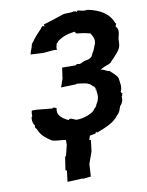

<svg xmlns="http://www.w3.org/2000/svg" viewBox="-102 -795 848 1108"><g transform="rotate(-10 322.0 -241.0)"><path d="M457 -198C455 -188 450 -179 444 -171C441 -154 424 -147 425 -144C424 -136 415 -138 419 -136C400 -119 355 -103 321 -103C304 -102 295 -117 275 -115C280 -115 267 -107 268 -110C233 -127 203 -150 214 -189C200 -196 197 -195 191 -195L192 -191L99 -200H71C68 -194 67 -183 67 -169C68 -164 69 -168 63 -163C60 -147 61 -134 69 -118C70 -116 72 -115 74 -112C66 -98 80 -97 84 -82C99 -45 133 -25 155 -10C178 -2 206 -4 234 1C243 7 269 12 283 15C293 3 294 7 302 11C302 11 302 8 305 5C346 11 370 1 415 -7C406 -5 410 -14 422 -15C417 -6 417 -16 417 -8C474 -30 522 -48 550 -87C570 -105 569 -117 577 -137C591 -149 598 -168 596 -192C607 -194 600 -197 598 -194C598 -201 607 -211 605 -206C602 -206 596 -209 595 -220C608 -242 600 -270 596 -299C587 -318 571 -328 551 -348C537 -346 528 -360 505 -363C509 -372 526 -371 521 -374C547 -385 565 -387 571 -399C588 -417 592 -420 611 -442C630 -464 635 -481 635 -512C634 -520 640 -542 641 -544C647 -570 642 -583 631 -594C636 -605 635 -604 635 -608C634 -603 635 -609 638 -609C636 -615 638 -610 634 -611C612 -671 562 -702 487 -717C470 -714 461 -715 433 -723C425 -722 435 -718 426 -722C428 -717 422 -715 422 -715C418 -726 411 -718 404 -722C411 -714 408 -723 406 -721C386 -715 356 -721 340 -714C304 -701 264 -689 225 -677C229 -665 225 -664 222 -665C225 -671 221 -668 214 -669C199 -647 180 -634 156 -602C154 -597 148 -591 138 -579C133 -552 124 -542 120 -520L193 -516L250 -521H277C270 -528 275 -541 281 -560C280 -562 293 -557 288 -566C310 -584 345 -601 395 -605C398 -598 394 -595 402 -594C397 -597 408 -600 401 -593C437 -591 469 -583 482 -579C493 -557 503 -547 497 -518C487 -498 485 -480 472 -464C465 -442 455 -436 430 -431C415 -432 401 -416 385 -417C377 -420 371 -419 364 -413L286 -414L277 -350L260 -302L352 -305L349 -308C390 -303 422 -302 438 -282C445 -275 453 -275 457 -257C453 -253 447 -260 458 -260C455 -244 466 -225 457 -198ZM340 234 344 167V162L369 92L377 28L368 23L388 -35H338L287 -44L235 -47V30L219 94H214L202 172L210 177L202 241L289 237L296 239Z"/></g></svg>

Font: Asimov Print
Style: DIt
Weight: 250
Width: 0
Designer: Google
Version: Version 2.000980: 2014